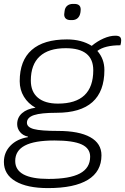

<svg xmlns="http://www.w3.org/2000/svg" viewBox="-37 -762 642 984"><path d="M580 -530Q500 -530 462 -501Q498 -460 498 -403Q498 -184 253 -184Q173 -184 137 -172Q101 -160 101 -133Q101 -110 136.5 -100.5Q172 -91 260 -91Q368 -91 425.5 -59Q483 -27 483 34Q483 117 413.5 159.5Q344 202 209 202Q102 202 42.5 167Q-17 132 -17 68Q-17 19 16.5 -15.5Q50 -50 106 -59V-62Q81 -67 66 -85Q51 -103 51 -126Q51 -160 76 -182Q101 -204 145 -210Q107 -231 85.5 -266.5Q64 -302 64 -346Q64 -452 125.5 -506Q187 -560 306 -560Q381 -560 433 -527Q462 -551 494 -565Q526 -579 554 -579Q570 -579 577 -573.5Q584 -568 584 -555Q584 -542 580 -530ZM441 -402Q441 -515 300 -515Q212 -515 166.5 -473Q121 -431 121 -349Q121 -292 157 -261.5Q193 -231 260 -231Q441 -231 441 -402ZM41 63Q41 155 212 155Q320 155 372.5 127Q425 99 425 41Q425 -2 381 -22Q337 -42 242 -42Q140 -42 90.5 -16Q41 10 41 63ZM292 -688Q292 -694 293 -697L294 -705Q296 -723 307.5 -732.5Q319 -742 337 -742H344Q381 -742 376 -705L375 -697Q372 -679 361 -669Q350 -659 332 -659H325Q309 -659 300.5 -666.5Q292 -674 292 -688Z"/></svg>

Font: Krub Light
Style: Italic
Weight: 300
Italic angle: -8°
Designer: Ekaluck Peanpanawate
Foundry: Cadson Demak Co.,Ltd.
Version: Version 1.000; ttfautohint (v1.6)